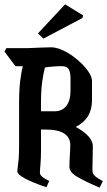

<svg xmlns="http://www.w3.org/2000/svg" viewBox="-20 -861 494 885"><path d="M194 2Q128 -20 94 -39Q60 -58 60 -70Q60 -81 62 -93Q64 -105 66 -128Q68 -151 68 -194V-384Q68 -450 73.5 -491.5Q79 -533 85 -556H51L1 -623L9 -639H103Q134 -640 165.5 -641.5Q197 -643 215 -643Q242 -643 274.5 -627Q307 -611 336.5 -586Q366 -561 385 -534.5Q404 -508 404 -488V-399Q404 -313 329 -276Q408 -233 408 -186Q408 -164 407 -132Q406 -100 406 -77Q406 -61 417 -50.5Q428 -40 454 -26L439 4Q372 -25 336 -46Q300 -67 300 -92Q300 -117 302 -145.5Q304 -174 304 -193Q304 -227 276 -245.5Q248 -264 187 -264H169V-172Q169 -129 166.5 -103.5Q164 -78 164 -64Q164 -47 207 -27ZM265 -556Q246 -556 226.5 -554.5Q207 -553 187 -550Q180 -523 174.5 -483.5Q169 -444 169 -391V-348H231Q266 -348 285.5 -372.5Q305 -397 305 -443V-498Q305 -530 296 -543Q287 -556 265 -556ZM360 -778 180 -683 155 -707 280 -841 363 -790Z"/></svg>

Font: Jaini
Style: Regular
Weight: 400
Designer: Maithili Shingre, Girish Dalvi (Devanagari), Taresh Vohra (Latin)
Foundry: Ek Type
Version: Version 2.000; ttfautohint (v1.8.4.7-5d5b)